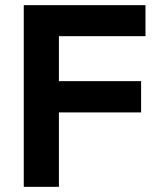

<svg xmlns="http://www.w3.org/2000/svg" viewBox="-20 -723 618 743"><path d="M72 0H208V-288H526V-409H208V-583H543V-703H72Z"/></svg>

Font: MV Cash SemiBold
Style: Regular
Weight: 600
Designer: Rodrigo Fuenzalida
Foundry: fragTYPE
Version: Version 1.100;Glyphs 3.1.2 (3151)